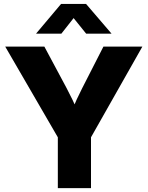

<svg xmlns="http://www.w3.org/2000/svg" viewBox="-20 -967 759 987"><path d="M277.3 0V-261.2L6.8 -727.5H208L322.8 -513.2Q337.9 -484.4 351.8 -455.8Q365.7 -427.2 379.4 -396H348.6Q361.3 -427.2 374.5 -456.1Q387.7 -484.9 402.3 -513.2L511.7 -727.5H711.9L447.8 -261.2V0ZM295.4 -793.9H166V-794.9L293.9 -946.8H422.4L552.7 -794.9V-793.9H422.9L358.4 -874Z"/></svg>

Font: Inter 28pt ExtraBold
Style: Regular
Weight: 800
Designer: Rasmus Andersson
Foundry: rsms
Version: Version 4.001;git-66647c0bb